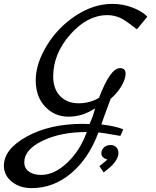

<svg xmlns="http://www.w3.org/2000/svg" viewBox="-115 -658 804 989"><path d="M495 131Q495 175 419 230L397 198Q437 166 438 164Q407 154 407 132Q407 114 420.5 101.5Q434 89 453.5 89Q473 89 484 100.5Q495 112 495 131ZM520 8 505 42Q407 25 392 24Q343 157 252 234Q161 311 48 311Q-13 311 -54 278Q-95 245 -95 196Q-95 110 23.5 45Q142 -20 311 -20Q334 -20 346 -19Q364 -57 375 -100Q310 -57 238 -57Q166 -57 117.5 -108.5Q69 -160 69 -244.5Q69 -329 125.5 -422.5Q182 -516 274.5 -577Q367 -638 463 -638Q519 -638 569 -618.5Q619 -599 644 -572L590 -507Q549 -539 532 -550Q488 -580 438 -580Q335 -580 247 -480.5Q159 -381 159 -264Q159 -200 195 -163Q231 -126 289.5 -126Q348 -126 395 -154Q453 -307 503 -307Q532 -307 532 -279Q532 -251 510.5 -214.5Q489 -178 455 -149Q414 -39 407 -17Q477 -9 520 8ZM97 243Q165 243 231.5 180Q298 117 332 22Q197 22 103.5 67.5Q10 113 10 178Q10 208 33.5 225.5Q57 243 97 243Z"/></svg>

Font: Marck Script
Style: Regular
Weight: 400
Designer: Denis Masharov, Marck Fogel
Foundry: Denis Masharov
Version: Version 1.002